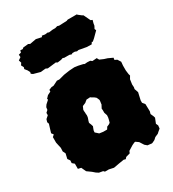

<svg xmlns="http://www.w3.org/2000/svg" viewBox="-189 -865 902 999"><g transform="rotate(-30 262.0 -365.0)"><path d="M263 18 232 23 199 29 171 23H148L141 16L118 12L104 3L89 -10L64 -28L51 -56L33 -60V-91L20 -102L21 -118L11 -132L18 -162L10 -178L11 -199L8 -212L3 -235V-268L14 -278L5 -290L11 -310L20 -339L16 -350L21 -366L37 -380V-394L49 -405L51 -420L59 -432L79 -450L76 -455L90 -470L110 -480V-490L127 -497L140 -498L168 -512L182 -511L216 -520L250 -525L281 -527L303 -524L330 -518L336 -515L353 -516L370 -515L379 -508L406 -510L413 -497L436 -487L455 -481L483 -468L481 -456L495 -449L507 -430L505 -408V-379L508 -355L511 -345L501 -328L497 -299L498 -282L496 -272L504 -249L494 -205V-191L506 -176L507 -132L503 -118L511 -100L514 -90L502 -60L508 -47L506 -29L494 -19L484 -10L465 -2L453 9L439 16L433 18L408 15L395 4L379 -21L362 -33L356 -32L341 -25L312 -7L307 5L282 12L274 21ZM244 -161H267L271 -167L275 -174L280 -176L289 -180L296 -185L299 -195L301 -203L303 -212L304 -226L298 -244V-260L297 -270L301 -277L304 -283L307 -288L308 -297L309 -302L310 -314L306 -324L302 -332L292 -340L281 -346L274 -351L260 -350H253L245 -344L238 -338L226 -333L219 -330L211 -312V-304L212 -294V-287L213 -279L212 -268L210 -261L206 -250L203 -239L205 -233L208 -226L212 -213L208 -203L204 -192L203 -181L207 -177L213 -172L217 -168L222 -164L230 -163ZM118 -593 78 -604 68 -611 70 -620 63 -634 51 -649 54 -659 46 -674 54 -686 49 -702 65 -713 64 -728 79 -732 82 -744 96 -743 103 -749 134 -752 143 -747 181 -754 199 -750 214 -747 217 -754 235 -751 251 -753 258 -750 281 -753H297L311 -757L321 -754L368 -756L375 -759H430L433 -755L451 -741L458 -737L477 -697L487 -693L482 -675L480 -662L472 -647L476 -637L446 -607L431 -594L426 -596L419 -585L389 -586L345 -594L335 -592L324 -596H310L303 -592L291 -596H260L253 -599L241 -595L219 -592L210 -597L177 -593L159 -591L148 -596Z"/></g></svg>

Font: Winky Rough Black
Style: Regular
Weight: 900
Designer: Simon Atzbach
Foundry: typofactur
Version: Version 1.206; ttfautohint (v1.8.4.7-5d5b)